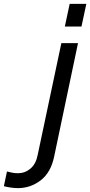

<svg xmlns="http://www.w3.org/2000/svg" viewBox="-197 -755 466 992"><path d="M138 -618 163 -735H249L224 -618ZM-105 217Q-121 217 -142 214Q-163 211 -177 207L-161 131Q-152 133 -137.5 136.5Q-123 140 -104 140Q-68 140 -39.5 116Q-11 92 -2 44L120 -532H206L83 53Q66 136 13.5 176.5Q-39 217 -105 217Z"/></svg>

Font: Plus Jakarta Display
Style: Italic
Weight: 400
Italic angle: -12°
Designer: Gumpita Rahayu
Foundry: Tokotype Studio
Version: Version 1.000